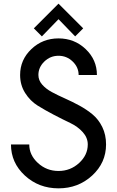

<svg xmlns="http://www.w3.org/2000/svg" viewBox="-20 -1020 640 1050"><path d="M435 -865 391 -821 300 -915 209 -821 165 -865 300 -1000ZM510 -610H410Q410 -652 377.5 -683.5Q345 -715 300 -715Q255 -715 222.5 -683.5Q190 -652 190 -610Q190 -581 210.5 -557.5Q231 -534 263.5 -516.5Q296 -499 335.5 -481.5Q375 -464 414.5 -442.5Q454 -421 486.5 -394Q519 -367 539.5 -325Q560 -283 560 -230Q560 -130 484 -60Q408 10 300 10Q192 10 116 -60Q40 -130 40 -230H140Q140 -172 187.5 -128.5Q235 -85 300 -85Q365 -85 412.5 -128.5Q460 -172 460 -230Q460 -267 432.5 -297.5Q405 -328 364 -347.5Q323 -367 275 -392Q227 -417 186 -442.5Q145 -468 117.5 -511.5Q90 -555 90 -610Q90 -693 151.5 -751.5Q213 -810 300 -810Q387 -810 448.5 -751.5Q510 -693 510 -610Z"/></svg>

Font: Laverick
Style: Regular
Weight: 400
Designer: Daniel Pimley
Foundry: Daniel Pimley
Version: Version 1.000;PS 001.001;hotconv 1.0.56